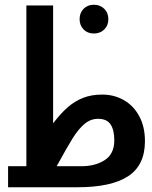

<svg xmlns="http://www.w3.org/2000/svg" viewBox="-20 -788 640 808"><path d="M14 -88.5H91V-765H203.5V-269Q235.5 -311 265.5 -337Q295.5 -363 330.5 -376.5Q365.5 -390 410 -390Q460 -390 501 -366.8Q542 -343.5 566 -299Q590 -254.5 590 -194Q590 -92.5 519 -46.2Q448 0 306.5 0H14ZM461 -197.5Q461 -240.5 445.5 -264.2Q430 -288 392.5 -288Q361.5 -288 336 -266.8Q310.5 -245.5 286.2 -206.8Q262 -168 218.5 -88.5H322.5Q381.5 -88.5 421.2 -114.5Q461 -140.5 461 -197.5ZM315 -707.5Q315 -734 331.8 -751Q348.5 -768 375 -768Q401.5 -768 418.8 -751Q436 -734 436 -707.5Q436 -681 418.8 -664Q401.5 -647 375 -647Q348.5 -647 331.8 -664Q315 -681 315 -707.5Z"/></svg>

Font: JuliaMono BoldItalic
Style: Regular
Weight: 700
Italic angle: -9°
Monospace: yes
Designer: cormullion
Foundry: corm
Version: Version 0.049; ttfautohint (v1.8.4)